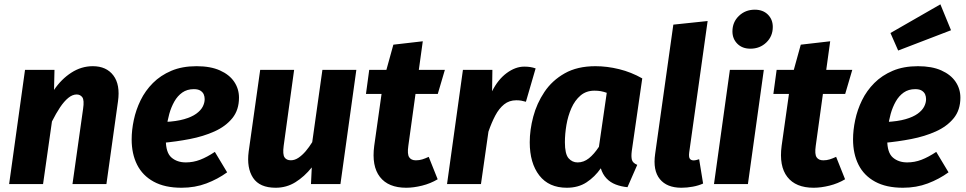

<svg xmlns="http://www.w3.org/2000/svg" viewBox="-20 -857 4499 894"><path d="M412 -548.8Q475.4 -548.8 507.9 -505.7Q540.4 -462.7 529.4 -385L475.5 0H317.5L366.9 -350.4Q372.9 -390.8 363.4 -404Q353.9 -417.1 336.9 -417.1Q317.5 -417.1 298.1 -401.3Q278.7 -385.5 259.8 -357.4Q241 -329.3 221.9 -291.3L180.5 0H22.5L96.5 -531.6H233.7L231.6 -438.3Q265.3 -488.4 312.1 -518.6Q358.9 -548.8 412 -548.8Z M895.2 -548.8Q960.3 -548.8 1004.1 -529.1Q1048 -509.5 1070.4 -476.4Q1092.8 -443.3 1092.8 -402.4Q1092.8 -344.7 1061.7 -306.6Q1030.6 -268.4 978.8 -245.1Q927 -221.8 863.8 -209.6Q800.6 -197.4 736.8 -191.7L749 -289.1Q801.5 -291.8 837 -302Q872.4 -312.1 893.5 -327.3Q914.6 -342.5 923.8 -360.1Q933 -377.8 933 -395.5Q933 -407.2 928.7 -417.5Q924.3 -427.7 913.3 -434.8Q902.4 -441.9 882.5 -441.9Q851.3 -441.9 828.9 -426.2Q806.6 -410.5 791.8 -384.3Q777 -358.1 768.2 -326.7Q759.5 -295.2 755.8 -263.6Q752.1 -232 752.1 -205.9Q752.1 -146.2 778.4 -123.5Q804.7 -100.8 845.3 -100.8Q879.7 -100.8 911.7 -113.1Q943.8 -125.4 980.4 -149.8L1037.6 -54.6Q994 -23 941 -2.9Q888 17.2 825.2 17.2Q747.5 17.2 695.7 -11.1Q643.9 -39.3 618.4 -90Q593 -140.6 593 -207.9Q593 -250.9 603 -298.2Q612.9 -345.5 634.7 -390.2Q656.5 -434.8 692.1 -470.5Q727.6 -506.1 777.8 -527.4Q828 -548.8 895.2 -548.8Z M1263.6 17.2Q1189 17.2 1158.4 -28.9Q1127.9 -75 1137.9 -151.3L1191.5 -531.6H1349.5L1300.8 -177.5Q1295.7 -138.4 1304.7 -124.6Q1313.6 -110.7 1334.3 -110.7Q1352.3 -110.7 1369.8 -122.4Q1387.2 -134.1 1403.5 -153.1Q1419.7 -172.2 1433.8 -195.1L1481.2 -531.6H1639.2L1565.2 0H1428L1431.7 -77.5Q1397.3 -34.6 1355.7 -8.7Q1314 17.2 1263.6 17.2Z M1811.6 -649 1948.6 -664.8 1881.2 -177.4Q1875.8 -139.3 1885.2 -124.9Q1894.6 -110.5 1916.4 -110.5Q1932.5 -110.5 1946.4 -114.9Q1960.4 -119.3 1976.2 -126.7L2017.9 -22.3Q1984.7 -2.4 1945.1 7.4Q1905.5 17.2 1871.6 17.2Q1788 17.2 1749 -33.2Q1709.9 -83.6 1722.5 -178.1L1765.4 -482ZM1699.2 -531.6H2051.4L2018.4 -419.6H1684Z M2421 -546.8Q2437 -546.8 2449.2 -544.8Q2461.4 -542.8 2474 -538.5L2428.8 -383.2Q2416.5 -386.8 2406.4 -388.5Q2396.2 -390.1 2383.9 -390.1Q2351.2 -390.1 2327.4 -371.1Q2303.7 -352.1 2286.2 -319.1Q2268.8 -286.2 2254.3 -243.9L2219.5 0H2061.5L2135.5 -531.6H2272.7L2271.3 -432Q2298.7 -486.9 2339.3 -516.8Q2380 -546.8 2421 -546.8Z M2752.3 -548.8Q2806.6 -548.8 2862.8 -535Q2919 -521.2 2970.5 -492L2921.7 -153.8Q2918.4 -127.8 2922.3 -112.9Q2926.1 -98.1 2947.2 -89.4L2901.7 14.6Q2872.5 11.9 2846.9 2.1Q2821.4 -7.7 2803.7 -26.6Q2786 -45.4 2777.5 -73.4Q2749.7 -33.4 2711.2 -8.1Q2672.7 17.2 2619.2 17.2Q2535.6 17.2 2491.1 -40.2Q2446.6 -97.7 2446.6 -194.6Q2446.6 -251.8 2462.9 -313.6Q2479.2 -375.4 2515 -428.9Q2550.8 -482.4 2609.5 -515.6Q2668.2 -548.8 2752.3 -548.8ZM2747.8 -434.8Q2709.6 -434.8 2683.2 -412.4Q2656.8 -389.9 2640.6 -353.5Q2624.5 -317 2617.4 -275Q2610.3 -233 2610.3 -194.9Q2610.3 -139.9 2627.3 -120.3Q2644.3 -100.7 2669.4 -100.7Q2697.8 -100.7 2722 -119.9Q2746.2 -139.1 2768.8 -173.6L2805.2 -424.9Q2790.7 -430 2777.7 -432.4Q2764.7 -434.8 2747.8 -434.8Z M3115.2 -742.3 3274.9 -759.1 3189.1 -147.2Q3186.4 -125.6 3192.1 -117.9Q3197.7 -110.2 3209.8 -110.2Q3215.6 -110.2 3222.3 -111.9Q3229 -113.5 3235.4 -115.6L3253.8 -2.4Q3232.5 7.3 3205.7 12.2Q3178.9 17.2 3152.8 17.2Q3085.2 17.2 3052.4 -23.1Q3019.5 -63.4 3030.5 -140.1Z M3378.5 -531.6H3536.5L3462.5 0H3304.5ZM3474.1 -630.3Q3436.1 -630.3 3413.3 -653.3Q3390.4 -676.3 3390.4 -710.7Q3390.4 -754 3420.5 -782.9Q3450.6 -811.9 3494.6 -811.9Q3532.6 -811.9 3555.4 -789.2Q3578.3 -766.5 3578.3 -731.5Q3578.3 -688.1 3548.2 -659.2Q3518.1 -630.3 3474.1 -630.3Z M3708.6 -649 3845.6 -664.8 3778.2 -177.4Q3772.8 -139.3 3782.2 -124.9Q3791.6 -110.5 3813.4 -110.5Q3829.5 -110.5 3843.4 -114.9Q3857.4 -119.3 3873.2 -126.7L3914.9 -22.3Q3881.7 -2.4 3842.1 7.4Q3802.5 17.2 3768.6 17.2Q3685 17.2 3646 -33.2Q3606.9 -83.6 3619.5 -178.1L3662.4 -482ZM3596.2 -531.6H3948.4L3915.4 -419.6H3581Z M4254.2 -548.8Q4319.3 -548.8 4363.1 -529.1Q4407 -509.5 4429.4 -476.4Q4451.8 -443.3 4451.8 -402.4Q4451.8 -344.7 4420.7 -306.6Q4389.6 -268.4 4337.8 -245.1Q4286 -221.8 4222.8 -209.6Q4159.6 -197.4 4095.8 -191.7L4108 -289.1Q4160.5 -291.8 4196 -302Q4231.4 -312.1 4252.5 -327.3Q4273.6 -342.5 4282.8 -360.1Q4292 -377.8 4292 -395.5Q4292 -407.2 4287.7 -417.5Q4283.3 -427.7 4272.3 -434.8Q4261.4 -441.9 4241.5 -441.9Q4210.3 -441.9 4187.9 -426.2Q4165.6 -410.5 4150.8 -384.3Q4136 -358.1 4127.2 -326.7Q4118.5 -295.2 4114.8 -263.6Q4111.1 -232 4111.1 -205.9Q4111.1 -146.2 4137.4 -123.5Q4163.7 -100.8 4204.3 -100.8Q4238.7 -100.8 4270.7 -113.1Q4302.8 -125.4 4339.4 -149.8L4396.6 -54.6Q4353 -23 4300 -2.9Q4247 17.2 4184.2 17.2Q4106.5 17.2 4054.7 -11.1Q4002.9 -39.3 3977.4 -90Q3952 -140.6 3952 -207.9Q3952 -250.9 3962 -298.2Q3971.9 -345.5 3993.7 -390.2Q4015.5 -434.8 4051.1 -470.5Q4086.6 -506.1 4136.8 -527.4Q4187 -548.8 4254.2 -548.8ZM4126.2 -703.3 4358.7 -836.8 4408.2 -716.2 4162.1 -621.7Z"/></svg>

Font: Fira Sans Variable
Style: Italic
Weight: 397
Italic angle: -8°
Designer: Carrois Corporate & Edenspiekermann AG
Foundry: Carrois Corporate GbR & Edenspiekermann AG
Version: Version 4.202